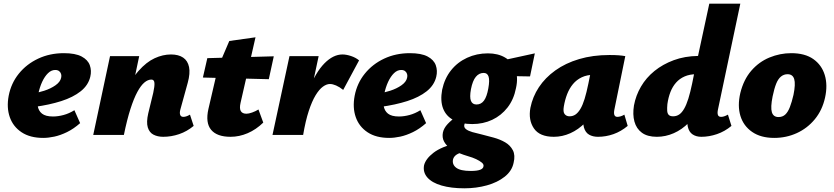

<svg xmlns="http://www.w3.org/2000/svg" viewBox="-20 -731 4518 1040"><path d="M214 16Q143 16 97 -14.5Q51 -45 33 -96.5Q15 -148 27 -212Q40 -280 82 -332Q124 -384 187 -413.5Q250 -443 326 -443Q388 -443 422 -425Q456 -407 466.5 -377.5Q477 -348 469 -315Q458 -269 417 -236.5Q376 -204 312 -183.5Q248 -163 167 -152L150 -223Q184 -228 219.5 -239.5Q255 -251 280.5 -269Q306 -287 311 -309Q314 -320 311 -330Q308 -340 300 -346Q292 -352 279 -352Q258 -352 240 -334.5Q222 -317 208.5 -288Q195 -259 187 -221Q180 -186 184 -158.5Q188 -131 207.5 -115.5Q227 -100 267 -100Q294 -100 324 -108Q354 -116 383 -134L414 -64Q379 -33 343 -15.5Q307 2 274.5 9Q242 16 214 16Z M864 10Q834 10 811.5 -1.5Q789 -13 780.5 -41Q772 -69 783 -117L810 -228Q818 -264 816.5 -282Q815 -300 800 -300Q781 -300 762 -284Q743 -268 724 -233Q705 -198 686.5 -140.5Q668 -83 651 0H592Q617 -130 652.5 -214.5Q688 -299 730.5 -347Q773 -395 817.5 -415.5Q862 -436 906 -436Q947 -436 972 -419Q997 -402 1004 -368Q1011 -334 997 -283L957 -138Q952 -120 956 -109Q960 -98 973 -98Q980 -98 988.5 -100.5Q997 -103 1009 -110L1029 -49Q993 -19 950.5 -4.5Q908 10 864 10ZM485 0 576 -427H734L644 0Z M1229 10Q1155 10 1123.5 -28Q1092 -66 1109 -141L1162 -369L1222 -509L1364 -529L1283 -174Q1276 -143 1284.5 -129Q1293 -115 1315 -115Q1327 -115 1345.5 -121.5Q1364 -128 1380 -138L1406 -67Q1367 -29 1321.5 -9.5Q1276 10 1229 10ZM1079 -311 1103 -416 1463 -426 1436 -302Z M1588 0Q1613 -146 1651.5 -243Q1690 -340 1737.5 -388Q1785 -436 1835 -436Q1856 -436 1881.5 -427.5Q1907 -419 1925 -404L1839 -244Q1819 -260 1800.5 -268Q1782 -276 1767 -276Q1749 -276 1729 -261.5Q1709 -247 1689.5 -215Q1670 -183 1652.5 -130Q1635 -77 1622 0ZM1456 0 1548 -427H1706L1615 0Z M2088 16Q2017 16 1971 -14.5Q1925 -45 1907 -96.5Q1889 -148 1901 -212Q1914 -280 1956 -332Q1998 -384 2061 -413.5Q2124 -443 2200 -443Q2262 -443 2296 -425Q2330 -407 2340.5 -377.5Q2351 -348 2343 -315Q2332 -269 2291 -236.5Q2250 -204 2186 -183.5Q2122 -163 2041 -152L2024 -223Q2058 -228 2093.5 -239.5Q2129 -251 2154.5 -269Q2180 -287 2185 -309Q2188 -320 2185 -330Q2182 -340 2174 -346Q2166 -352 2153 -352Q2132 -352 2114 -334.5Q2096 -317 2082.5 -288Q2069 -259 2061 -221Q2054 -186 2058 -158.5Q2062 -131 2081.5 -115.5Q2101 -100 2141 -100Q2168 -100 2198 -108Q2228 -116 2257 -134L2288 -64Q2253 -33 2217 -15.5Q2181 2 2148.5 9Q2116 16 2088 16Z M2495 289Q2424 289 2372 274Q2320 259 2295 230.5Q2270 202 2277 164Q2286 129 2328 96.5Q2370 64 2457 42L2494 92Q2467 97 2452.5 107Q2438 117 2434 132Q2428 160 2451 177.5Q2474 195 2530 195Q2564 195 2581 188.5Q2598 182 2599 169Q2601 159 2589.5 149.5Q2578 140 2559 131Q2540 122 2515 115Q2491 108 2465 97.5Q2439 87 2417.5 71.5Q2396 56 2385 35Q2374 14 2379 -13Q2384 -37 2405 -59.5Q2426 -82 2457.5 -103Q2489 -124 2523 -139L2549 -109Q2533 -97 2521.5 -89.5Q2510 -82 2504 -74.5Q2498 -67 2495 -55Q2492 -41 2504 -31.5Q2516 -22 2538.5 -15.5Q2561 -9 2588 -3Q2620 5 2654.5 14.5Q2689 24 2716.5 40Q2744 56 2758 83Q2772 110 2762 151Q2753 195 2714 226Q2675 257 2617.5 273Q2560 289 2495 289ZM2538 -59Q2477 -59 2436.5 -80.5Q2396 -102 2380 -143.5Q2364 -185 2375 -245Q2388 -306 2423 -350Q2458 -394 2510 -418Q2562 -442 2623 -442Q2677 -442 2715.5 -419.5Q2754 -397 2771 -355Q2788 -313 2775 -254Q2763 -192 2729 -148.5Q2695 -105 2646 -82Q2597 -59 2538 -59ZM2561 -165Q2586 -165 2601.5 -186Q2617 -207 2625 -252Q2633 -296 2626.5 -316Q2620 -336 2600 -336Q2575 -336 2557.5 -315Q2540 -294 2531 -248Q2523 -204 2531 -184.5Q2539 -165 2561 -165ZM2851 -317 2680 -320 2689 -401 2877 -442Z M2980 10Q2903 10 2872 -35.5Q2841 -81 2853 -147Q2865 -207 2899 -258.5Q2933 -310 2988 -349.5Q3043 -389 3117 -411Q3191 -433 3281 -433Q3311 -433 3330.5 -431.5Q3350 -430 3367 -427L3308 -138Q3300 -98 3324 -98Q3331 -98 3340.5 -100.5Q3350 -103 3362 -110L3380 -49Q3344 -19 3303 -4.5Q3262 10 3219 10Q3191 10 3171 -1.5Q3151 -13 3143 -40.5Q3135 -68 3144 -117L3171 -249L3257 -277Q3242 -210 3214.5 -157Q3187 -104 3150 -66.5Q3113 -29 3069.5 -9.5Q3026 10 2980 10ZM3065 -101Q3083 -101 3097 -110.5Q3111 -120 3123.5 -140.5Q3136 -161 3146.5 -195Q3157 -229 3167 -278L3187 -377L3245 -320Q3233 -324 3222 -325Q3211 -326 3199 -326Q3160 -326 3131.5 -312.5Q3103 -299 3083.5 -275.5Q3064 -252 3052 -221Q3040 -190 3034 -154Q3029 -125 3038.5 -113Q3048 -101 3065 -101Z M3538 10Q3487 10 3457 -12Q3427 -34 3416.5 -72.5Q3406 -111 3414 -160Q3424 -214 3452 -262Q3480 -310 3525 -346.5Q3570 -383 3629.5 -405Q3689 -427 3761 -428L3822 -711H3990L3869 -138Q3865 -120 3868.5 -109Q3872 -98 3886 -98Q3893 -98 3901.5 -100.5Q3910 -103 3923 -110L3942 -49Q3906 -19 3863.5 -4.5Q3821 10 3779 10Q3751 10 3731.5 -3Q3712 -16 3705.5 -45Q3699 -74 3707 -120L3733 -249L3820 -277Q3804 -210 3776 -157Q3748 -104 3711 -66.5Q3674 -29 3629.5 -9.5Q3585 10 3538 10ZM3626 -101Q3644 -101 3658.5 -110.5Q3673 -120 3685.5 -141.5Q3698 -163 3708.5 -196.5Q3719 -230 3729 -278L3749 -377L3833 -329H3752Q3716 -329 3688.5 -317Q3661 -305 3642 -283.5Q3623 -262 3611.5 -232.5Q3600 -203 3595 -167Q3593 -145 3594 -130.5Q3595 -116 3602.5 -108.5Q3610 -101 3626 -101Z M4174 16Q4101 16 4054 -16.5Q4007 -49 3990.5 -103.5Q3974 -158 3990 -227Q4008 -300 4049.5 -348Q4091 -396 4148 -419.5Q4205 -443 4266 -443Q4340 -443 4385.5 -411Q4431 -379 4447.5 -324.5Q4464 -270 4449 -202Q4434 -134 4393.5 -85Q4353 -36 4296 -10Q4239 16 4174 16ZM4197 -97Q4219 -97 4233.5 -110.5Q4248 -124 4258.5 -151Q4269 -178 4278 -217Q4290 -276 4282 -302.5Q4274 -329 4246 -329Q4226 -329 4210.5 -316.5Q4195 -304 4184.5 -278Q4174 -252 4165 -209Q4153 -149 4161 -123Q4169 -97 4197 -97Z"/></svg>

Font: Ysabeau Black
Style: Italic
Weight: 900
Italic angle: -12°
Version: Version 2.000;gftools[0.9.27.dev2+g8671c4b]